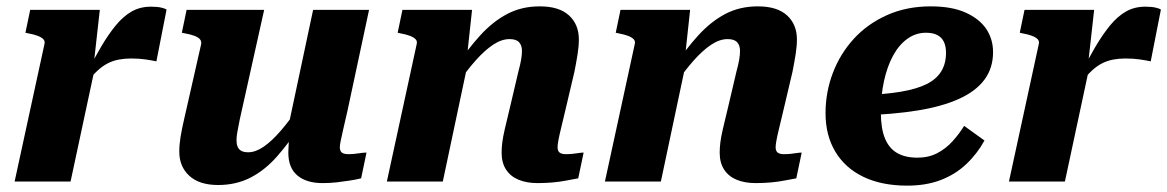

<svg xmlns="http://www.w3.org/2000/svg" viewBox="-20 -571 3672 604"><path d="M26 0H202L281 -369L275 -370L294 -540H75L60 -468L69 -466Q86 -463 98 -458.5Q110 -454 116 -448Q122 -442 120 -433ZM504 -541Q500 -544 487.5 -547Q475 -550 455 -550Q421 -550 394.5 -535Q368 -520 344.5 -491.5Q321 -463 297.5 -423Q274 -383 248 -332L255 -313Q271 -334 286.5 -348.5Q302 -363 318.5 -371.5Q335 -380 353.5 -383.5Q372 -387 392 -387Q418 -387 438 -384Q458 -381 472 -378Z M734 -194Q730 -172 727 -157.5Q724 -143 724 -130Q724 -118 727.5 -109.5Q731 -101 739 -96.5Q747 -92 761 -92Q784 -92 809.5 -109.5Q835 -127 863.5 -160Q892 -193 922 -238L928 -181Q891 -124 852.5 -80Q814 -36 768.5 -12.5Q723 11 666 11Q607 11 575.5 -18Q544 -47 544 -94Q544 -116 548 -140.5Q552 -165 559 -195L613 -433Q614 -442 608.5 -448Q603 -454 591 -458.5Q579 -463 562 -466L552 -468L567 -540H811ZM1073 -222Q1065 -188 1060 -165.5Q1055 -143 1052 -129Q1049 -115 1049 -108Q1049 -96 1055.5 -91Q1062 -86 1076 -86Q1092 -86 1107 -88.5Q1122 -91 1133 -91L1116 -10Q1100 -6 1080.5 -3Q1061 0 1040 2.5Q1019 5 995 5Q944 5 915.5 -19Q887 -43 887 -91Q887 -96 887.5 -104.5Q888 -113 888.5 -124.5Q889 -136 890 -149L880 -140L965 -540H1141Z M1197 0H1373L1456 -392H1449L1465 -540H1246L1231 -468L1240 -466Q1257 -463 1269 -458.5Q1281 -454 1287 -448Q1293 -442 1291 -433ZM1758 -222 1787 -345Q1793 -375 1797 -400.5Q1801 -426 1801 -447Q1801 -494 1770 -522.5Q1739 -551 1678 -551Q1621 -551 1575.5 -527Q1530 -503 1490.5 -459.5Q1451 -416 1412 -358L1417 -304Q1448 -349 1476.5 -381Q1505 -413 1531.5 -430.5Q1558 -448 1583 -448Q1604 -448 1613 -438Q1622 -428 1622 -411Q1622 -399 1619.5 -384Q1617 -369 1611 -347L1584 -232Q1574 -191 1568 -165Q1562 -139 1560 -122Q1558 -105 1558 -91Q1558 -59 1572 -37.5Q1586 -16 1611.5 -5.5Q1637 5 1671 5Q1695 5 1718 3Q1741 1 1761.5 -3Q1782 -7 1799 -10L1816 -91Q1809 -91 1800 -89.5Q1791 -88 1780.5 -87Q1770 -86 1760 -86Q1747 -86 1740.5 -91Q1734 -96 1734 -108Q1734 -115 1736.5 -129Q1739 -143 1744.5 -165.5Q1750 -188 1758 -222Z M1883 0H2059L2142 -392H2135L2151 -540H1932L1917 -468L1926 -466Q1943 -463 1955 -458.5Q1967 -454 1973 -448Q1979 -442 1977 -433ZM2444 -222 2473 -345Q2479 -375 2483 -400.5Q2487 -426 2487 -447Q2487 -494 2456 -522.5Q2425 -551 2364 -551Q2307 -551 2261.5 -527Q2216 -503 2176.5 -459.5Q2137 -416 2098 -358L2103 -304Q2134 -349 2162.5 -381Q2191 -413 2217.5 -430.5Q2244 -448 2269 -448Q2290 -448 2299 -438Q2308 -428 2308 -411Q2308 -399 2305.5 -384Q2303 -369 2297 -347L2270 -232Q2260 -191 2254 -165Q2248 -139 2246 -122Q2244 -105 2244 -91Q2244 -59 2258 -37.5Q2272 -16 2297.5 -5.5Q2323 5 2357 5Q2381 5 2404 3Q2427 1 2447.5 -3Q2468 -7 2485 -10L2502 -91Q2495 -91 2486 -89.5Q2477 -88 2466.5 -87Q2456 -86 2446 -86Q2433 -86 2426.5 -91Q2420 -96 2420 -108Q2420 -115 2422.5 -129Q2425 -143 2430.5 -165.5Q2436 -188 2444 -222Z M2834 13Q2754 13 2696.5 -14.5Q2639 -42 2608 -93.5Q2577 -145 2577 -215Q2577 -281 2600 -341.5Q2623 -402 2666 -449Q2709 -496 2770.5 -523.5Q2832 -551 2908 -551Q2974 -551 3017.5 -531.5Q3061 -512 3082.5 -480Q3104 -448 3104 -407Q3104 -357 3077 -320.5Q3050 -284 2997 -260Q2944 -236 2867 -223.5Q2790 -211 2690 -208L2694 -272Q2764 -274 2814 -282.5Q2864 -291 2895 -306.5Q2926 -322 2941 -346.5Q2956 -371 2956 -405Q2956 -425 2949.5 -439Q2943 -453 2929 -460.5Q2915 -468 2893 -468Q2861 -468 2834.5 -449Q2808 -430 2789.5 -396Q2771 -362 2761 -316.5Q2751 -271 2751 -217Q2751 -167 2764 -135.5Q2777 -104 2802.5 -89.5Q2828 -75 2866 -75Q2901 -75 2928 -89Q2955 -103 2976 -126Q2997 -149 3013 -175L3077 -129Q3054 -87 3019.5 -54.5Q2985 -22 2939 -4.5Q2893 13 2834 13Z M3154 0H3330L3409 -369L3403 -370L3422 -540H3203L3188 -468L3197 -466Q3214 -463 3226 -458.5Q3238 -454 3244 -448Q3250 -442 3248 -433ZM3632 -541Q3628 -544 3615.5 -547Q3603 -550 3583 -550Q3549 -550 3522.5 -535Q3496 -520 3472.5 -491.5Q3449 -463 3425.5 -423Q3402 -383 3376 -332L3383 -313Q3399 -334 3414.5 -348.5Q3430 -363 3446.5 -371.5Q3463 -380 3481.5 -383.5Q3500 -387 3520 -387Q3546 -387 3566 -384Q3586 -381 3600 -378Z"/></svg>

Font: Roboto Serif 20pt
Style: Bold Italic
Weight: 700
Italic angle: -10°
Version: Version 1.007